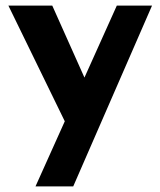

<svg xmlns="http://www.w3.org/2000/svg" viewBox="-20 -457 574 687"><path d="M107 210 398 -437H524L242 210ZM224 2 10 -437H167L332 -68Z"/></svg>

Font: Reem Kufi Fun
Style: Regular
Weight: 400
Designer: Khaled Hosny
Version: Version 1.005